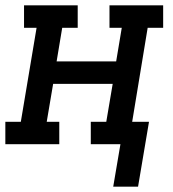

<svg xmlns="http://www.w3.org/2000/svg" viewBox="-29 -540 649 719"><path d="M488 159H395L422 0H311V-84H369L393 -226H170L146 -84H193V0H-9V-84H49L108 -436H61V-520H262V-436H204L183 -310H406L427 -436H381V-520H582V-436H524L466 -84H529Z"/></svg>

Font: Iosevka Etoile Medium Oblique
Style: Regular
Weight: 500
Italic angle: -9°
Designer: Belleve Invis
Foundry: Belleve Invis
Version: Version 15.5.2; ttfautohint (v1.8.4)